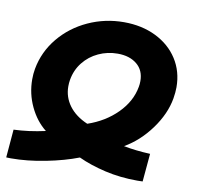

<svg xmlns="http://www.w3.org/2000/svg" viewBox="-74 -629 743 718"><g transform="rotate(10 297.0 -270.5)"><path d="M123.5 -106.5Q85.5 -136.5 62.5 -185.2Q39.5 -234 39.5 -288Q39.5 -309.5 43 -328.5Q55 -394.5 98.2 -447Q141.5 -499.5 205.5 -528.8Q269.5 -558 341 -558Q409 -558 462.5 -531.8Q516 -505.5 546 -458.8Q576 -412 576 -352Q576 -333 572 -309Q561.5 -249 519.5 -191.5Q477.5 -134 421 -101.5Q466.5 -92.5 522 -90L512.5 16.5L492.5 17Q427 17 369 3.5Q311 -10 266 -31Q213 -10.5 143.8 3.2Q74.5 17 11 17L-5.5 16.5L3.5 -90.5Q60.5 -92.5 123.5 -106.5ZM177 -285.5Q177 -245 201.2 -212.2Q225.5 -179.5 271 -160Q337 -182.5 382 -227.8Q427 -273 437 -329.5Q439 -339.5 439 -351.5Q439 -392.5 411.2 -415.2Q383.5 -438 338 -438Q299.5 -438 265.5 -422.2Q231.5 -406.5 208.5 -377.5Q185.5 -348.5 179 -310Q177 -298.5 177 -285.5Z"/></g></svg>

Font: JuliaMono ExtraBold
Style: Italic
Weight: 800
Italic angle: -9°
Monospace: yes
Designer: cormullion
Foundry: corm
Version: Version 0.057; ttfautohint (v1.8.4)